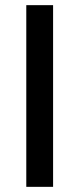

<svg xmlns="http://www.w3.org/2000/svg" viewBox="-20 -725 307 745"><path d="M82 0V-705H186V0Z"/></svg>

Font: Nunito Sans SemiBold
Style: Regular
Weight: 600
Designer: Vernon Adams
Foundry: Vernon Adams
Version: Version 3.101; ttfautohint (v1.8.4.7-5d5b);gftools[0.9.27]